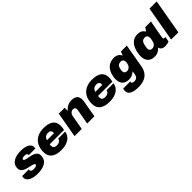

<svg xmlns="http://www.w3.org/2000/svg" viewBox="269 -2131 3747 3747"><g transform="rotate(-45 2142.5 -258.0)"><path d="M263 12C430 12 563 -40 563 -197C563 -318 416 -329 325 -348C286 -356 257 -366 257 -386C257 -417 305 -421 331 -421C371 -421 398 -411 398 -383C398 -380 398 -376 397 -370H580C582 -380 585 -396 585 -408C585 -504 462 -541 351 -541C190 -541 59 -487 59 -340C59 -240 168 -217 256 -197C315 -184 365 -173 365 -147C365 -114 310 -107 275 -107C232 -107 199 -122 199 -153C199 -158 200 -165 203 -172H18C15 -163 12 -144 12 -133C12 -29 143 12 263 12Z M919 12C1100 12 1205 -66 1226 -192H1033C1025 -149 993 -115 922 -115C859 -115 833 -143 833 -194C833 -205 835 -220 837 -230H1233C1243 -289 1245 -312 1245 -334C1245 -475 1148 -540 974 -540C807 -540 678 -457 649 -289C644 -263 642 -236 642 -207C642 -57 747 12 919 12ZM854 -324C871 -379 908 -413 975 -413C1023 -413 1050 -388 1050 -345C1050 -339 1049 -331 1048 -324Z M1292 0H1491L1546 -310C1554 -355 1592 -393 1643 -393C1680 -393 1699 -371 1699 -337C1699 -331 1698 -325 1697 -318L1641 0H1840L1900 -342C1903 -362 1905 -380 1905 -398C1905 -488 1854 -540 1743 -540C1672 -540 1604 -510 1554 -448H1547V-528H1385Z M2253 12C2434 12 2539 -66 2560 -192H2367C2359 -149 2327 -115 2256 -115C2193 -115 2167 -143 2167 -194C2167 -205 2169 -220 2171 -230H2567C2577 -289 2579 -312 2579 -334C2579 -475 2482 -540 2308 -540C2141 -540 2012 -457 1983 -289C1978 -263 1976 -236 1976 -207C1976 -57 2081 12 2253 12ZM2188 -324C2205 -379 2242 -413 2309 -413C2357 -413 2384 -388 2384 -345C2384 -339 2383 -331 2382 -324Z M2855 209C3024 209 3146 138 3176 -34L3263 -528H3101L3071 -453H3064C3037 -510 2985 -540 2914 -540C2776 -540 2681 -458 2650 -293C2645 -266 2643 -242 2643 -219C2643 -91 2710 -28 2828 -28C2884 -28 2937 -48 2980 -88H2988C2984 -64 2980 -39 2976 -15C2968 30 2941 70 2873 70C2827 70 2812 53 2812 29C2812 25 2813 19 2814 15H2620C2612 42 2611 65 2611 74C2611 157 2681 209 2855 209ZM2916 -172C2864 -172 2844 -201 2844 -241C2844 -248 2844 -257 2852 -300C2861 -351 2892 -392 2954 -392C3005 -392 3027 -361 3027 -319C3027 -310 3026 -300 3022 -275C3014 -223 2976 -172 2916 -172Z M3503 12C3560 12 3620 -16 3663 -64H3670C3675 -45 3682 -29 3694 -18C3716 4 3751 12 3794 12C3827 12 3864 4 3895 -8L3914 -114H3885C3870 -114 3860 -122 3860 -141C3860 -156 3885 -293 3905 -400L3929 -528H3772L3726 -461H3719C3683 -518 3636 -540 3566 -540C3435 -540 3345 -452 3313 -273C3307 -242 3306 -213 3306 -188C3306 -58 3378 12 3503 12ZM3575 -135C3524 -135 3504 -162 3504 -206C3504 -216 3505 -226 3517 -291C3529 -353 3558 -393 3621 -393C3671 -393 3692 -360 3692 -314C3692 -303 3691 -292 3683 -248C3672 -186 3637 -135 3575 -135Z M3958 0H4157L4285 -725H4086Z"/></g></svg>

Font: Archivo Black
Style: Italic
Weight: 900
Italic angle: -10°
Designer: Hector Gatti
Foundry: Omnibus-Type
Version: Version 2.001